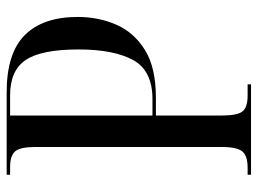

<svg xmlns="http://www.w3.org/2000/svg" viewBox="-116 -638 754 561"><g transform="rotate(-90 260.5 -357.0)"><path d="M31 0V-10H52Q86 -10 99 -25.5Q112 -41 112 -86V-631Q112 -674 99.5 -689Q87 -704 53 -704H31V-714H272Q386 -714 439 -661Q492 -608 492 -506Q492 -446 469.5 -394Q447 -342 395.5 -310Q344 -278 256 -278H204V-84Q204 -40 216 -25Q228 -10 262 -10H295V0ZM252 -288Q335 -288 366 -344.5Q397 -401 397 -504Q397 -612 366.5 -658Q336 -704 263 -704H204V-288Z"/></g></svg>

Font: Noto Serif Display Condensed
Style: Regular
Weight: 400
Width: 3
Designer: Monotype Design Team
Foundry: Monotype Imaging Inc.
Version: Version 2.009